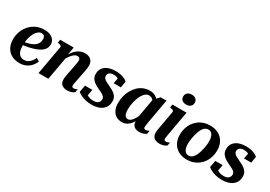

<svg xmlns="http://www.w3.org/2000/svg" viewBox="19 -1611 3499 2484"><g transform="rotate(30 1768.5 -369.5)"><path d="M256 12Q188 12 137.5 -15.5Q87 -43 59.5 -94.5Q32 -146 32 -216Q32 -275 52 -330.5Q72 -386 110.5 -429.5Q149 -473 203 -499Q257 -525 324 -525Q378 -525 414.5 -508.5Q451 -492 470.5 -464Q490 -436 490 -400Q490 -358 466 -325.5Q442 -293 396 -269.5Q350 -246 283.5 -230.5Q217 -215 132 -206L139 -250Q202 -258 246 -271.5Q290 -285 317 -304.5Q344 -324 356.5 -350Q369 -376 369 -408Q369 -426 363.5 -439.5Q358 -453 346.5 -460.5Q335 -468 317 -468Q288 -468 263 -447.5Q238 -427 219.5 -391.5Q201 -356 191 -308.5Q181 -261 181 -206Q181 -155 193.5 -121Q206 -87 229.5 -70Q253 -53 286 -53Q319 -53 343.5 -67Q368 -81 387.5 -105Q407 -129 421 -160L466 -131Q448 -87 418 -55Q388 -23 347.5 -5.5Q307 12 256 12Z M537 0H684L750 -371H742L766 -514H564L556 -466L567 -464Q584 -462 595 -457.5Q606 -453 610.5 -446Q615 -439 613 -427ZM1011 -152 1044 -321Q1050 -350 1052.5 -370.5Q1055 -391 1055 -409Q1055 -461 1023.5 -492.5Q992 -524 933 -524Q884 -524 844 -501Q804 -478 770.5 -435Q737 -392 707 -331L722 -296Q747 -345 771 -378Q795 -411 818.5 -427.5Q842 -444 865 -444Q888 -444 897.5 -431.5Q907 -419 907 -398Q907 -385 904.5 -368.5Q902 -352 898 -331L869 -181Q865 -160 862.5 -143.5Q860 -127 858.5 -115Q857 -103 857 -92Q857 -58 870.5 -35.5Q884 -13 909 -2Q934 9 967 9Q990 9 1010 4.5Q1030 0 1046 -7.5Q1062 -15 1072 -22L1082 -73Q1077 -70 1068.5 -66Q1060 -62 1050 -59Q1040 -56 1029 -56Q1015 -56 1007.5 -62.5Q1000 -69 1000 -83Q1000 -90 1001.5 -100Q1003 -110 1005.5 -123Q1008 -136 1011 -152Z M1332 11Q1281 11 1239.5 0.5Q1198 -10 1168 -25.5Q1138 -41 1120 -57L1139 -160H1249L1227 -43Q1215 -48 1209 -57Q1203 -66 1202 -77Q1201 -88 1204 -98Q1216 -82 1234 -69.5Q1252 -57 1276 -50.5Q1300 -44 1331 -44Q1360 -44 1380.5 -53Q1401 -62 1411.5 -79Q1422 -96 1422 -118Q1422 -135 1414 -147.5Q1406 -160 1391.5 -170.5Q1377 -181 1358.5 -190Q1340 -199 1318 -209Q1286 -224 1255 -243Q1224 -262 1203.5 -291Q1183 -320 1183 -364Q1183 -415 1209 -450.5Q1235 -486 1282 -504.5Q1329 -523 1392 -523Q1433 -523 1467.5 -515.5Q1502 -508 1528 -495Q1554 -482 1568 -467L1552 -373H1445L1463 -474Q1470 -472 1477.5 -463Q1485 -454 1489 -442.5Q1493 -431 1488 -420Q1479 -437 1465 -448Q1451 -459 1432.5 -464Q1414 -469 1391 -469Q1350 -469 1329 -451.5Q1308 -434 1308 -405Q1308 -384 1322 -368.5Q1336 -353 1360 -340.5Q1384 -328 1413 -314Q1446 -299 1477.5 -280Q1509 -261 1529 -232.5Q1549 -204 1549 -160Q1549 -107 1523 -68.5Q1497 -30 1448.5 -9.5Q1400 11 1332 11Z M2062 -389 2017 -367Q2011 -398 1997.5 -420Q1984 -442 1965.5 -454Q1947 -466 1921 -466Q1894 -466 1871 -448Q1848 -430 1829.5 -399.5Q1811 -369 1798.5 -330.5Q1786 -292 1779 -251Q1772 -210 1772 -171Q1772 -133 1779.5 -108.5Q1787 -84 1800.5 -72.5Q1814 -61 1833 -61Q1859 -61 1881 -80.5Q1903 -100 1924 -136.5Q1945 -173 1967 -222L1994 -198Q1965 -134 1935.5 -87Q1906 -40 1870 -14.5Q1834 11 1784 11Q1736 11 1699 -11.5Q1662 -34 1641.5 -77.5Q1621 -121 1621 -183Q1621 -235 1633.5 -284.5Q1646 -334 1670 -377Q1694 -420 1728 -453.5Q1762 -487 1806 -505.5Q1850 -524 1902 -524Q1948 -524 1980.5 -506.5Q2013 -489 2033 -459Q2053 -429 2062 -389ZM2149 -519 2085 -159Q2082 -141 2080 -126.5Q2078 -112 2076.5 -101.5Q2075 -91 2075 -84Q2075 -69 2082 -62.5Q2089 -56 2103 -56Q2120 -56 2134 -62.5Q2148 -69 2156 -73L2147 -22Q2137 -15 2121.5 -7.5Q2106 0 2086 4.5Q2066 9 2043 9Q2011 9 1986.5 -2.5Q1962 -14 1949 -36.5Q1936 -59 1936 -92Q1936 -101 1937.5 -111Q1939 -121 1942 -135L1932 -118L1990 -450L2000 -452L2061 -519Z M2234 -93Q2234 -104 2235.5 -116Q2237 -128 2239.5 -144Q2242 -160 2246 -181L2290 -426Q2292 -439 2287.5 -446Q2283 -453 2272 -457.5Q2261 -462 2244 -464L2233 -466L2241 -514H2452L2387 -151Q2385 -135 2382.5 -122.5Q2380 -110 2379 -100.5Q2378 -91 2378 -83Q2378 -69 2385.5 -62.5Q2393 -56 2407 -56Q2417 -56 2427.5 -59Q2438 -62 2446.5 -66Q2455 -70 2460 -73L2450 -22Q2440 -15 2424.5 -7.5Q2409 0 2389 4.5Q2369 9 2346 9Q2313 9 2287.5 -2Q2262 -13 2248 -36Q2234 -59 2234 -93ZM2309 -675Q2309 -711 2333 -731Q2357 -751 2396 -751Q2434 -751 2457 -731.5Q2480 -712 2480 -678Q2480 -642 2456 -622Q2432 -602 2393 -602Q2355 -602 2332 -621.5Q2309 -641 2309 -675Z M2871 -200Q2877 -225 2881.5 -249Q2886 -273 2888 -296Q2890 -319 2890 -339Q2890 -381 2880 -409.5Q2870 -438 2851.5 -452.5Q2833 -467 2805 -467Q2783 -467 2764.5 -455.5Q2746 -444 2731.5 -423.5Q2717 -403 2706 -375Q2695 -347 2686 -313Q2680 -289 2676 -264.5Q2672 -240 2669.5 -217.5Q2667 -195 2667 -174Q2667 -133 2677 -104.5Q2687 -76 2706 -61Q2725 -46 2752 -46Q2774 -46 2792.5 -57.5Q2811 -69 2825.5 -89.5Q2840 -110 2851.5 -138.5Q2863 -167 2871 -200ZM2518 -226Q2518 -276 2531 -321Q2544 -366 2569 -403Q2594 -440 2629 -467.5Q2664 -495 2707.5 -509.5Q2751 -524 2803 -524Q2874 -524 2927.5 -495Q2981 -466 3010.5 -413Q3040 -360 3040 -287Q3040 -237 3026.5 -192Q3013 -147 2988.5 -110Q2964 -73 2929 -46Q2894 -19 2850 -4Q2806 11 2755 11Q2684 11 2630.5 -18Q2577 -47 2547.5 -100.5Q2518 -154 2518 -226Z M3279 11Q3228 11 3186.5 0.5Q3145 -10 3115 -25.5Q3085 -41 3067 -57L3086 -160H3196L3174 -43Q3162 -48 3156 -57Q3150 -66 3149 -77Q3148 -88 3151 -98Q3163 -82 3181 -69.5Q3199 -57 3223 -50.5Q3247 -44 3278 -44Q3307 -44 3327.5 -53Q3348 -62 3358.5 -79Q3369 -96 3369 -118Q3369 -135 3361 -147.5Q3353 -160 3338.5 -170.5Q3324 -181 3305.5 -190Q3287 -199 3265 -209Q3233 -224 3202 -243Q3171 -262 3150.5 -291Q3130 -320 3130 -364Q3130 -415 3156 -450.5Q3182 -486 3229 -504.5Q3276 -523 3339 -523Q3380 -523 3414.5 -515.5Q3449 -508 3475 -495Q3501 -482 3515 -467L3499 -373H3392L3410 -474Q3417 -472 3424.5 -463Q3432 -454 3436 -442.5Q3440 -431 3435 -420Q3426 -437 3412 -448Q3398 -459 3379.5 -464Q3361 -469 3338 -469Q3297 -469 3276 -451.5Q3255 -434 3255 -405Q3255 -384 3269 -368.5Q3283 -353 3307 -340.5Q3331 -328 3360 -314Q3393 -299 3424.5 -280Q3456 -261 3476 -232.5Q3496 -204 3496 -160Q3496 -107 3470 -68.5Q3444 -30 3395.5 -9.5Q3347 11 3279 11Z"/></g></svg>

Font: Roboto Serif 72pt SemiCondensed SemiBold
Style: Italic
Weight: 600
Width: 4
Italic angle: -10°
Designer: Greg Gazdowicz
Foundry: Commercial Type
Version: Version 1.008